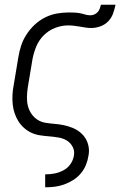

<svg xmlns="http://www.w3.org/2000/svg" viewBox="-20 -581 540 816"><path d="M172 215V160H173Q192 160 211 156.5Q230 153 248.5 143.5Q267 134 279 117Q291 100 294 81Q298 61 289 43.5Q280 26 264.5 16.5Q249 7 229 3.5Q209 0 189 -1.5Q169 -3 149.5 -6Q130 -9 113 -17Q96 -25 82 -37.5Q68 -50 58 -66Q48 -82 42 -100Q36 -118 34 -137.5Q32 -157 33 -177Q34 -197 38 -218L58 -338Q62 -363 70 -387.5Q78 -412 93 -435Q108 -458 128 -476.5Q148 -495 172 -507Q196 -519 221.5 -523.5Q247 -528 272 -528Q284 -528 296 -527.5Q308 -527 319 -525Q330 -523 341 -519.5Q352 -516 364 -516Q373 -516 381 -519.5Q389 -523 395 -529.5Q401 -536 404 -544.5Q407 -553 409 -561H471Q467 -542 460.5 -523.5Q454 -505 440 -490.5Q426 -476 406.5 -469Q387 -462 368 -462Q355 -462 343 -464Q331 -466 319 -468Q307 -470 294.5 -471.5Q282 -473 269 -473Q242 -473 214.5 -462.5Q187 -452 166 -431Q145 -410 134 -383Q123 -356 118 -329L98 -209Q95 -189 94.5 -169Q94 -149 98.5 -131Q103 -113 113.5 -97.5Q124 -82 139.5 -72Q155 -62 174 -59Q193 -56 212.5 -54.5Q232 -53 251 -49Q270 -45 287.5 -38Q305 -31 319.5 -19.5Q334 -8 343.5 7.5Q353 23 356.5 42Q360 61 356 81Q353 101 345 120.5Q337 140 323 156.5Q309 173 290.5 184.5Q272 196 252.5 203Q233 210 213 212.5Q193 215 173 215Z"/></svg>

Font: Iosevka Curly Light
Style: Italic
Weight: 300
Italic angle: -9°
Monospace: yes
Designer: Belleve Invis
Foundry: Belleve Invis
Version: Version 22.1.2; ttfautohint (v1.8.4)